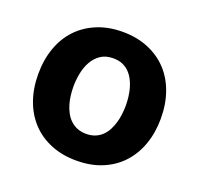

<svg xmlns="http://www.w3.org/2000/svg" viewBox="-103 -667 821 790"><g transform="rotate(20 307.0 -271.5)"><path d="M306.8 -552.6Q368.6 -552.6 418.3 -532.1Q468 -511.7 503 -474.8Q538 -437.9 556.6 -385.8Q575.3 -333.8 575.3 -270.6Q575.3 -209.9 557.4 -158.4Q539.4 -106.9 505.1 -69.2Q470.9 -31.6 421 -10.5Q371.1 10.7 306.8 10.7Q244.7 10.7 195 -9.8Q145.2 -30.2 110.4 -67.3Q75.6 -104.4 57 -156.2Q38.4 -208.1 38.4 -270.6Q38.4 -333.8 57 -385.8Q75.6 -437.9 110.6 -474.8Q145.6 -511.7 195.3 -532.1Q245 -552.6 306.8 -552.6ZM192.1 -271.7Q192.1 -253.2 194.4 -233.7Q196.7 -214.1 202.1 -195.8Q207.4 -177.6 216.3 -161.2Q225.1 -144.9 237.9 -132.8Q250.7 -120.7 267.9 -113.6Q285.2 -106.5 307.5 -106.5Q329.9 -106.5 346.9 -113.6Q364 -120.7 376.6 -133Q389.2 -145.2 397.7 -161.6Q406.2 -177.9 411.6 -196.4Q416.9 -214.8 419.2 -234.2Q421.5 -253.6 421.5 -271.7Q421.5 -290.1 419.2 -309.5Q416.9 -328.8 411.8 -347.1Q406.6 -365.4 397.9 -381.7Q389.2 -398.1 376.6 -410.5Q364 -422.9 346.9 -430Q329.9 -437.1 307.5 -437.1Q274.1 -437.1 251.8 -421.7Q229.4 -406.2 216.3 -382.1Q203.1 -358 197.6 -328.7Q192.1 -299.4 192.1 -271.7Z"/></g></svg>

Font: Inter P
Style: Bold
Weight: 700
Designer: Rasmus Andersson
Foundry: rsms
Version: Version 3.018;git-588b23468